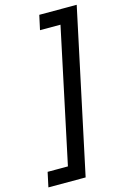

<svg xmlns="http://www.w3.org/2000/svg" viewBox="-201 -777 650 996"><g transform="rotate(-15 123.5 -278.5)"><path d="M-70 160 -53 81H56L209 -639H99L116 -717H317L130 160Z"/></g></svg>

Font: Noto Sans SemiCondensed Medium
Style: Italic
Weight: 500
Width: 4
Italic angle: -12°
Designer: Monotype Design Team
Foundry: Monotype Imaging Inc.
Version: Version 2.013; ttfautohint (v1.8.4.7-5d5b)